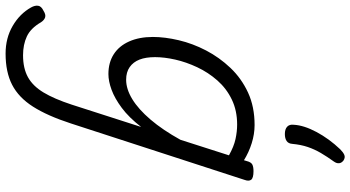

<svg xmlns="http://www.w3.org/2000/svg" viewBox="-376 -580 1283 704"><g transform="rotate(90 266.0 -227.5)"><path d="M110 394Q53 394 8.5 368Q-36 342 -59 301Q-67 287 -65.5 275Q-64 263 -47 255Q-33 246 -23 249Q-13 252 -5 264Q17 302 47 316Q77 330 116 330Q164 330 196.5 312Q229 294 252.5 255Q276 216 297 152L379 -103Q344 -58 309 -32Q274 -6 242.5 5.5Q211 17 185 17Q143 17 112.5 -2.5Q82 -22 65.5 -59Q49 -96 49 -146Q49 -190 61 -241Q73 -292 98.5 -341Q124 -390 162.5 -430.5Q201 -471 253 -495Q305 -519 372 -519Q405 -519 438.5 -508.5Q472 -498 501 -480L504 -490Q508 -506 516.5 -510.5Q525 -515 541 -515Q566 -515 572.5 -506.5Q579 -498 573 -482L366 155Q338 241 304.5 293.5Q271 346 224.5 370Q178 394 110 394ZM206 -48Q240 -48 277 -70.5Q314 -93 352 -137.5Q390 -182 426 -247L483 -425Q451 -443 423.5 -449Q396 -455 370 -455Q319 -455 278.5 -435.5Q238 -416 208.5 -382.5Q179 -349 160 -308.5Q141 -268 132 -228Q123 -188 123 -154Q123 -120 132 -97Q141 -74 159.5 -61Q178 -48 206 -48ZM502 -845Q511 -838 512 -829Q513 -820 506 -810Q488 -785 474.5 -762Q461 -739 452.5 -714Q444 -689 441 -657Q440 -643 430.5 -636.5Q421 -630 405 -630Q387 -630 378 -638.5Q369 -647 371 -663Q373 -700 397.5 -746Q422 -792 461 -833Q472 -844 481.5 -848Q491 -852 502 -845Z"/></g></svg>

Font: Playwrite DK Loopet Light
Style: Regular
Weight: 300
Version: Version 1.003